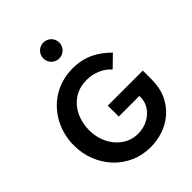

<svg xmlns="http://www.w3.org/2000/svg" viewBox="-287 -1183 1345 1345"><g transform="rotate(-45 385.5 -510.5)"><path d="M403.6 14.5Q323.2 14.5 255 -15.9Q186.8 -46.4 137 -99.3Q87.3 -152.3 59.1 -223Q30.9 -293.6 30.9 -374.1Q30.9 -426.4 43 -475.5Q55 -524.5 78 -567.7Q100.9 -610.9 134.1 -647Q167.3 -683.2 209.1 -709.1Q250.9 -735 300.9 -749.3Q350.9 -763.6 407.7 -763.6Q451.4 -763.6 489.8 -755Q528.2 -746.4 562.3 -730.5Q596.4 -714.5 626.6 -692Q656.8 -669.5 684.1 -641.8L599.1 -559.1Q569.1 -594.5 521.1 -615.7Q473.2 -636.8 416.8 -636.8Q360 -636.8 316.1 -615Q272.3 -593.2 242.5 -556.8Q212.7 -520.5 197.3 -473.2Q181.8 -425.9 181.8 -374.5Q181.8 -321.4 198.6 -274.1Q215.5 -226.8 245.5 -191.4Q275.5 -155.9 316.8 -135.2Q358.2 -114.5 407.3 -114.5Q445 -114.5 479.8 -126.8Q514.5 -139.1 541.4 -161.6Q568.2 -184.1 584.3 -215.2Q600.5 -246.4 600.5 -283.6V-295.9H396.4V-404.5H743.2V-315.5Q743.2 -233.2 714.1 -171.4Q685 -109.5 637.3 -68.2Q589.5 -26.8 528.6 -6.1Q467.7 14.5 403.6 14.5ZM389.5 -878.2Q373.2 -878.2 358.9 -884.3Q344.5 -890.5 333.6 -901.4Q322.7 -912.3 316.6 -926.6Q310.5 -940.9 310.5 -957.3Q310.5 -973.6 316.6 -988Q322.7 -1002.3 333.6 -1013.2Q344.5 -1024.1 358.9 -1030.2Q373.2 -1036.4 389.5 -1036.4Q405.9 -1036.4 420.2 -1030.2Q434.5 -1024.1 445.5 -1013.2Q456.4 -1002.3 462.5 -988Q468.6 -973.6 468.6 -957.3Q468.6 -940.9 462.5 -926.6Q456.4 -912.3 445.5 -901.4Q434.5 -890.5 420.2 -884.3Q405.9 -878.2 389.5 -878.2Z"/></g></svg>

Font: Spartan
Style: Bold
Weight: 700
Designer: Matt Bailey, Mirko Velimirovic
Foundry: Matt Bailey
Version: Version 1.005